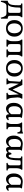

<svg xmlns="http://www.w3.org/2000/svg" viewBox="2360 -2874 677 5437"><g transform="rotate(90 2698.5 -155.5)"><path d="M194.3 -367.2Q194.3 -386.7 207.5 -393.6Q220.7 -400.4 247.1 -400.4H291Q324.2 -400.4 334.5 -388.2Q344.7 -376 344.7 -337.9V-110.4Q344.7 -71.3 334.5 -59.1Q324.2 -46.9 291 -46.9H115.2Q194.3 -95.7 194.3 -367.2ZM507.8 152.3V-35.2Q471.7 -35.2 449.2 -48.3Q426.8 -61.5 426.8 -87.9V-282.2Q426.8 -334 434.6 -364.7Q442.4 -395.5 462.9 -422.9L474.6 -436.5L462.9 -450.2H82L72.3 -422.9L91.8 -417Q117.2 -410.2 123 -399.4Q128.9 -388.7 128.9 -347.7Q128.9 -285.2 127 -244.6Q125 -204.1 117.7 -162.6Q110.4 -121.1 96.7 -97.2Q83 -73.2 59.1 -56.2Q35.2 -39.1 0 -35.2V151.4L28.3 162.1L34.2 143.6Q55.7 63.5 80.1 31.7Q104.5 0 158.2 0H351.6Q405.3 0 431.2 32.7Q457 65.4 475.6 143.6L480.5 163.1Z M642.6 -223.6Q642.6 -308.6 682.6 -361.3Q722.7 -414.1 786.1 -414.1Q835.9 -414.1 868.2 -380.4Q900.4 -346.7 911.1 -306.2Q921.9 -265.6 921.9 -222.7Q921.9 -138.7 882.3 -87.4Q842.8 -36.1 780.3 -36.1Q717.8 -36.1 680.2 -86.9Q642.6 -137.7 642.6 -223.6ZM1017.6 -224.6Q1017.6 -334 953.6 -397.5Q889.6 -460.9 782.2 -460.9Q674.8 -460.9 611.8 -397.5Q548.8 -334 548.8 -224.6Q548.8 -116.2 611.8 -51.8Q674.8 12.7 782.2 12.7Q889.6 12.7 953.6 -51.8Q1017.6 -116.2 1017.6 -224.6Z M1295.9 0 1307.6 -31.2 1286.1 -36.1Q1251 -46.9 1239.7 -62.5Q1228.5 -78.1 1228.5 -120.1V-331.1Q1228.5 -373 1239.7 -386.7Q1251 -400.4 1286.1 -400.4H1393.6Q1428.7 -400.4 1439.9 -386.7Q1451.2 -373 1451.2 -331.1V-120.1Q1451.2 -78.1 1439.9 -62.5Q1428.7 -46.9 1393.6 -36.1L1372.1 -31.2L1383.8 0H1596.7L1607.4 -29.3L1587.9 -34.2Q1554.7 -43.9 1543.9 -59.1Q1533.2 -74.2 1533.2 -114.3V-267.6Q1533.2 -323.2 1542 -356.9Q1550.8 -390.6 1573.2 -418.9L1585 -436.5L1573.2 -450.2H1106.4L1094.7 -436.5L1106.4 -418.9Q1128.9 -390.6 1137.7 -356.9Q1146.5 -323.2 1146.5 -267.6V-181.6Q1146.5 -126 1137.7 -93.3Q1128.9 -60.5 1106.4 -31.2L1094.7 -14.6L1106.4 0Z M1773.4 -223.6Q1773.4 -308.6 1813.5 -361.3Q1853.5 -414.1 1917 -414.1Q1966.8 -414.1 1999 -380.4Q2031.2 -346.7 2042 -306.2Q2052.7 -265.6 2052.7 -222.7Q2052.7 -138.7 2013.2 -87.4Q1973.6 -36.1 1911.1 -36.1Q1848.6 -36.1 1811 -86.9Q1773.4 -137.7 1773.4 -223.6ZM2148.4 -224.6Q2148.4 -334 2084.5 -397.5Q2020.5 -460.9 1913.1 -460.9Q1805.7 -460.9 1742.7 -397.5Q1679.7 -334 1679.7 -224.6Q1679.7 -116.2 1742.7 -51.8Q1805.7 12.7 1913.1 12.7Q2020.5 12.7 2084.5 -51.8Q2148.4 -116.2 2148.4 -224.6Z M2364.3 0 2376 -12.7 2365.2 -28.3Q2336.9 -71.3 2336.9 -132.8Q2336.9 -137.7 2338.9 -168.5Q2340.8 -199.2 2341.8 -214.8L2351.6 -350.6L2488.3 -59.6H2516.6L2652.3 -350.6L2668.9 -125Q2670.9 -105.5 2670.9 -93.8Q2670.9 -67.4 2660.2 -54.7Q2649.4 -42 2622.1 -34.2L2604.5 -28.3L2614.3 0H2796.9L2807.6 -12.7Q2756.8 -63.5 2750 -162.1L2744.1 -241.2Q2744.1 -246.1 2742.2 -263.7Q2740.2 -281.2 2739.3 -296.9Q2738.3 -312.5 2738.3 -316.4Q2738.3 -377.9 2767.6 -422.9L2779.3 -437.5L2765.6 -450.2H2647.5L2515.6 -173.8L2385.7 -450.2H2233.4L2225.6 -422.9L2243.2 -417Q2271.5 -409.2 2282.2 -397Q2293 -384.8 2293 -356.4Q2293 -327.1 2288.1 -293L2276.4 -110.4Q2274.4 -72.3 2262.7 -57.6Q2251 -43 2217.8 -34.2L2197.3 -28.3L2208 0Z M2988.3 -224.6Q2988.3 -313.5 3024.4 -362.3Q3060.5 -411.1 3127 -411.1Q3175.8 -411.1 3214.8 -384.8V-139.6Q3168 -57.6 3091.8 -57.6Q3047.9 -57.6 3018.1 -97.7Q2988.3 -137.7 2988.3 -224.6ZM3214.8 -83Q3214.8 -32.2 3231.9 -9.8Q3249 12.7 3286.1 12.7Q3334 12.7 3386.7 -44.9L3369.1 -68.4Q3346.7 -51.8 3324.2 -51.8Q3295.9 -51.8 3295.9 -80.1V-375Q3295.9 -390.6 3307.6 -411.1L3320.3 -427.7L3308.6 -439.5Q3281.2 -441.4 3219.7 -451.2Q3158.2 -460.9 3127.9 -460.9Q3019.5 -460.9 2956.1 -393.1Q2892.6 -325.2 2892.6 -208Q2892.6 -102.5 2940.4 -44.9Q2988.3 12.7 3056.6 12.7Q3148.4 12.7 3214.8 -83Z M3635.7 0 3645.5 -28.3 3627 -34.2Q3594.7 -43 3584 -57.6Q3573.2 -72.3 3573.2 -110.4V-335Q3573.2 -374 3583.5 -385.7Q3593.8 -397.5 3627 -397.5H3636.7Q3681.6 -397.5 3698.7 -383.3Q3715.8 -369.1 3726.6 -323.2L3733.4 -304.7L3760.7 -313.5V-461.9L3747.1 -473.6L3733.4 -461.9Q3710 -445.3 3637.7 -445.3H3454.1L3444.3 -432.6L3454.1 -417Q3492.2 -368.2 3492.2 -277.3V-159.2Q3492.2 -110.4 3483.9 -83.5Q3475.6 -56.6 3454.1 -28.3L3444.3 -13.7L3454.1 0Z M3915 -224.6Q3915 -313.5 3951.2 -362.3Q3987.3 -411.1 4053.7 -411.1Q4102.5 -411.1 4141.6 -384.8V-139.6Q4094.7 -57.6 4018.6 -57.6Q3974.6 -57.6 3944.8 -97.7Q3915 -137.7 3915 -224.6ZM4141.6 -83Q4141.6 -32.2 4158.7 -9.8Q4175.8 12.7 4212.9 12.7Q4260.7 12.7 4313.5 -44.9L4295.9 -68.4Q4273.4 -51.8 4251 -51.8Q4222.7 -51.8 4222.7 -80.1V-375Q4222.7 -390.6 4234.4 -411.1L4247.1 -427.7L4235.4 -439.5Q4208 -441.4 4146.5 -451.2Q4085 -460.9 4054.7 -460.9Q3946.3 -460.9 3882.8 -393.1Q3819.3 -325.2 3819.3 -208Q3819.3 -102.5 3867.2 -44.9Q3915 12.7 3983.4 12.7Q4075.2 12.7 4141.6 -83Z M4520.5 -369.1Q4520.5 -389.6 4533.2 -396Q4545.9 -402.3 4572.3 -402.3H4607.4Q4640.6 -402.3 4651.4 -390.1Q4662.1 -377.9 4662.1 -338.9V-112.3Q4662.1 -73.2 4650.9 -58.1Q4639.6 -43 4607.4 -34.2L4588.9 -28.3L4598.6 0H4802.7L4811.5 -28.3L4794.9 -32.2Q4764.6 -41 4753.9 -55.2Q4743.2 -69.3 4743.2 -104.5V-282.2Q4743.2 -371.1 4780.3 -421.9L4793 -436.5L4780.3 -450.2H4413.1L4404.3 -421.9L4422.9 -417Q4448.2 -410.2 4454.1 -398.9Q4460 -387.7 4460 -347.7Q4460 -211.9 4445.8 -136.7Q4431.6 -61.5 4390.6 -61.5Q4366.2 -61.5 4358.4 -106.4Q4357.4 -109.4 4356.4 -114.7Q4355.5 -120.1 4354.5 -122.6Q4353.5 -125 4352.5 -128.9Q4351.6 -132.8 4350.1 -135.3Q4348.6 -137.7 4347.2 -139.6Q4345.7 -141.6 4343.3 -142.6Q4340.8 -143.6 4337.9 -143.6Q4318.4 -143.6 4306.2 -120.1Q4293.9 -96.7 4293.9 -69.3Q4293.9 -31.2 4317.4 -9.3Q4340.8 12.7 4383.8 12.7Q4402.3 12.7 4417 8.3Q4431.6 3.9 4452.6 -18.1Q4473.6 -40 4487.3 -78.1Q4501 -116.2 4510.7 -190.9Q4520.5 -265.6 4520.5 -369.1Z M4987.3 -224.6Q4987.3 -313.5 5023.4 -362.3Q5059.6 -411.1 5126 -411.1Q5174.8 -411.1 5213.9 -384.8V-139.6Q5167 -57.6 5090.8 -57.6Q5046.9 -57.6 5017.1 -97.7Q4987.3 -137.7 4987.3 -224.6ZM5213.9 -83Q5213.9 -32.2 5231 -9.8Q5248 12.7 5285.2 12.7Q5333 12.7 5385.7 -44.9L5368.2 -68.4Q5345.7 -51.8 5323.2 -51.8Q5294.9 -51.8 5294.9 -80.1V-375Q5294.9 -390.6 5306.6 -411.1L5319.3 -427.7L5307.6 -439.5Q5280.3 -441.4 5218.8 -451.2Q5157.2 -460.9 5127 -460.9Q5018.6 -460.9 4955.1 -393.1Q4891.6 -325.2 4891.6 -208Q4891.6 -102.5 4939.5 -44.9Q4987.3 12.7 5055.7 12.7Q5147.5 12.7 5213.9 -83Z"/></g></svg>

Font: Kurale
Style: Regular
Weight: 400
Version: 1.0; ttfautohint (v1.3)